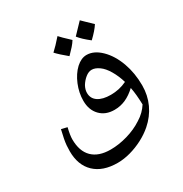

<svg xmlns="http://www.w3.org/2000/svg" viewBox="-180 -795 1008 1059"><g transform="rotate(-30 323.5 -266.0)"><path d="M266 127Q172 127 120 77.5Q68 28 68 -61Q68 -81 69.5 -98Q71 -115 75 -136.5Q79 -158 87 -191L124 -182Q113 -136 113 -111Q113 -35 153 4.5Q193 44 269 44Q321 44 376.5 28Q432 12 476 -17Q499 -31 516 -48Q533 -65 545 -84Q544 -116 541.5 -143.5Q539 -171 534 -195Q502 -165 468.5 -150Q435 -135 397 -135Q340 -135 306 -170.5Q272 -206 272 -264Q272 -315 292.5 -364.5Q313 -414 346 -445Q379 -475 413 -475Q460 -475 503.5 -432.5Q547 -390 572 -321Q596 -254 596 -176Q596 -113 571 -59Q546 -5 499 36Q468 63 428.5 83.5Q389 104 347 115.5Q305 127 266 127ZM421 -217Q447 -217 472.5 -222.5Q498 -228 523 -240Q510 -284 489 -319.5Q468 -355 444 -372Q419 -390 397 -390Q377 -390 357 -374Q337 -358 323 -335Q311 -313 311 -292Q311 -256 340 -236.5Q369 -217 421 -217ZM479 -530Q457 -547 440.5 -562.5Q424 -578 413 -592Q418 -597 434 -614Q450 -631 477 -659Q483 -653 498.5 -638Q514 -623 539 -599Q520 -569 479 -530ZM329 -516Q307 -534 290 -549.5Q273 -565 262 -577Q276 -590 292 -606.5Q308 -623 327 -645Q333 -638 348 -623Q363 -608 388 -585Q379 -570 364 -553Q349 -536 329 -516Z"/></g></svg>

Font: Noto Naskh Arabic UI
Style: Regular
Weight: 400
Designer: Monotype Design Team, David Williams, Mohamad Dakak and Nizar Qandah
Foundry: Monotype Imaging Inc.
Version: Version 2.014